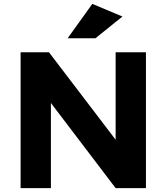

<svg xmlns="http://www.w3.org/2000/svg" viewBox="-20 -968 857 988"><path d="M575 -699H731V0H575L242 -438V0H86V-699H232L575 -249ZM471 -771H328L455 -948L610 -883Z"/></svg>

Font: Montreal
Style: Bold
Weight: 700
Designer: Julieta Ulanovsky, usr_local_share
Foundry: Julieta Ulanovsky, usr_local_share
Version: Version 2.001